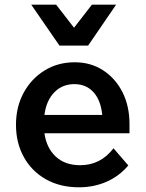

<svg xmlns="http://www.w3.org/2000/svg" viewBox="-20 -781 620 817"><path d="M463 -150 526 -77Q487 -31 433 -7.5Q379 16 316 16Q236 16 175.5 -18Q115 -52 81.5 -112.5Q48 -173 48 -250Q48 -326 80.5 -386Q113 -446 169.5 -481Q226 -516 298 -516Q366 -516 418.5 -482Q471 -448 501 -389Q531 -330 531 -254V-214H169Q178 -151 217.5 -114.5Q257 -78 321 -78Q408 -78 463 -150ZM296 -423Q245 -423 211 -388Q177 -353 169 -292H415Q409 -354 378 -388.5Q347 -423 296 -423ZM113 -761H219L295 -663L371 -761H474L355 -587H233Z"/></svg>

Font: Wix Madefor Text SemiBold
Style: Regular
Weight: 600
Designer: Dalton Maag Ltd
Foundry: Dalton Maag Ltd
Version: Version 3.100